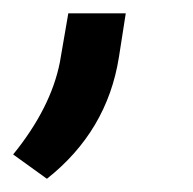

<svg xmlns="http://www.w3.org/2000/svg" viewBox="-75 -127 290 289"><path d="M-4.4 142.1 -55.2 105.5Q1.5 35.6 15.1 -33.2L27.8 -106.9H114.3L104 -41Q86.4 70.3 -4.4 142.1Z"/></svg>

Font: MAUL Condensed Italic
Style: Condenced Regular Italic
Weight: 400
Italic angle: -12°
Designer: MAUL
Version: Version 1.0; 2020; ttfautohint (v1.8.3)